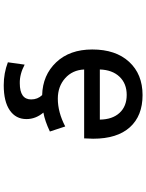

<svg xmlns="http://www.w3.org/2000/svg" viewBox="104 -677 792 1040"><g transform="rotate(90 500.0 -157.0)"><path d="M356.4 -301.8H627.9Q627 -370.1 591.3 -408.7Q555.7 -447.3 494.1 -447.3Q432.6 -447.3 395.5 -408.2Q358.4 -369.1 356.4 -301.8ZM625 95.7Q625 153.3 577.6 186Q530.3 218.8 441.4 218.8Q376 218.8 317.4 196.3L330.1 105.5Q381.8 132.8 430.7 131.8Q518.6 131.8 518.6 70.3Q518.6 35.2 495.1 10.7Q386.7 7.8 317.4 -65.4Q248 -138.7 248 -260.7Q248 -387.7 314.9 -460.4Q381.8 -533.2 495.1 -533.2Q607.4 -533.2 669.4 -464.4Q731.4 -395.5 731.4 -265.6Q731.4 -251 729.5 -216.8H356.4Q359.4 -153.3 403.8 -113.8Q448.2 -74.2 514.6 -74.2Q587.9 -74.2 665 -114.3L692.4 -31.2Q634.8 -3.9 589.8 3.9Q625 45.9 625 95.7Z"/></g></svg>

Font: GenEi Gothic M SemiBold
Style: Regular
Weight: 500
Designer: o_tamon (Modified); [Source Han Sans]
Ryoko NISHIZUKA  (kana & ideographs); Paul D. Hunt (Latin, Greek & Cyrillic); Wenl
Version: Version 1.1a;Original Version 1.004